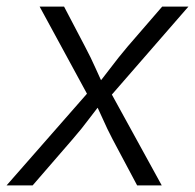

<svg xmlns="http://www.w3.org/2000/svg" viewBox="-37 -559 588 579"><path d="M-17.1 0 247.1 -301.3 238.8 -251.5 82.5 -539.1H156.2L219.2 -418.9Q237.3 -384.8 251.2 -353.3Q265.1 -321.8 280.3 -291H246.6Q272 -321.8 295.7 -353.3Q319.3 -384.8 348.1 -418.9L452.1 -539.1H531.2L278.8 -249L287.1 -297.9L450.7 0H376.5L302.7 -138.7Q285.6 -171.4 272.5 -201.4Q259.3 -231.4 244.6 -259.8H278.8Q254.4 -231.4 232.2 -201.4Q210 -171.4 181.6 -138.7L61.5 0Z"/></svg>

Font: Inter 18pt Light
Style: Italic
Weight: 300
Italic angle: -9.3988°
Designer: Rasmus Andersson
Foundry: rsms
Version: Version 4.001;git-66647c0bb